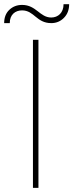

<svg xmlns="http://www.w3.org/2000/svg" viewBox="-41 -902 352 922"><path d="M117.2 -710.9V0H143.6V-710.9ZM264.2 -881.8C264.2 -840.8 237.8 -817.9 205.1 -817.9C149.9 -817.9 133.3 -878.4 64.9 -878.4C41 -878.4 20.5 -870.6 3.9 -855C-12.7 -839.4 -21 -817.9 -21 -791H5.9C5.9 -832 32.2 -852.1 64.9 -852.1C123.5 -852.1 133.8 -791 205.1 -791C229 -791 249.5 -799.3 266.1 -816.4C282.7 -833 291 -855 291 -881.8Z"/></svg>

Font: Vazirmatn Thin
Style: Regular
Weight: 100
Designer: Saber Rastikerdar
Foundry: Saber Rastikerdar
Version: Version 33.003